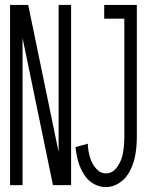

<svg xmlns="http://www.w3.org/2000/svg" viewBox="-20 -755 615 783"><path d="M412 8Q387 8 363.5 -4.5Q340 -17 324 -41.5Q308 -66 299.5 -95Q291 -124 288 -155L338 -169Q339 -141 346.5 -114.5Q354 -88 371.5 -68Q389 -48 412 -48Q439 -48 457.5 -73.5Q476 -99 481.5 -131Q487 -163 487 -195V-679H405V-735H538V-195Q538 -159 532 -124Q526 -89 510 -58Q494 -27 467.5 -9.5Q441 8 412 8ZM21 0V-735H44H95L219 -135V-735H270V0H247H196L72 -600V0Z"/></svg>

Font: Jozsika Light
Style: Regular
Weight: 300
Monospace: yes
Designer: Belleve Invis
Foundry: Belleve Invis
Version: 2.1.0